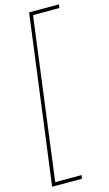

<svg xmlns="http://www.w3.org/2000/svg" viewBox="-143 -888 598 1057"><g transform="rotate(-15 155.5 -360.0)"><path d="M185 120H15L141 -840H311L308 -820H158L38 100H188Z"/></g></svg>

Font: Tanohe Sans Thin
Style: Italic
Weight: 100
Designer: Village Type and Design LLC & Cristiano Sobral
Foundry: Cooper Hewitt Smithsonian Design Museum
Version: Version 1.00;September 29, 2021;FontCreator 13.0.0.2655 64-b